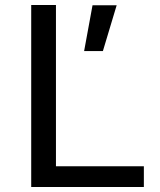

<svg xmlns="http://www.w3.org/2000/svg" viewBox="-20 -749 642 769"><path d="M105 -729H204.1V-83H556.2V0H105ZM350.6 -728H447.3L392.1 -544.4H316.9Z"/></svg>

Font: Vazir Code Hack
Style: Code-Hack
Weight: 400
Foundry: DejaVu fonts team - Redesigned by Saber Rastikerdar
Version: Version 1.1.2